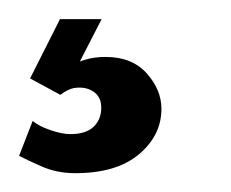

<svg xmlns="http://www.w3.org/2000/svg" viewBox="-20 -20 242 201"><path d="M58.7 161.3Q39.6 161.3 23.5 154.2Q7.3 147.1 0 143.1L14.2 106.6Q20.5 112 32.7 116.2Q44.9 120.4 53.6 120.4Q69.8 120.4 77.9 112.8Q86 105.1 86 92.8Q86 82.6 79.5 77.2Q72.9 71.7 63 71.7Q56.7 71.7 51.8 74Q46.8 76.4 43.2 79.3L11.5 62.1L42.8 0H86.4L59.7 52L53.4 49Q59.7 45.4 69.2 42.5Q78.7 39.6 90.5 39.6Q118.3 39.6 133.7 56.9Q149 74.1 149 93.9Q149 121.7 125.5 141.5Q102 161.3 58.7 161.3Z"/></svg>

Font: Alumni Sans SC Thin
Style: Regular
Weight: 100
Designer: Robert E. Leuschke
Foundry: Robert E. Leuschke
Version: Version 1.018